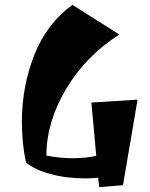

<svg xmlns="http://www.w3.org/2000/svg" viewBox="-20 -720 616 790"><path d="M330 14Q253 14 187.5 -4Q122 -22 87 -51Q70 -131 70 -217Q70 -364 121 -493.5Q172 -623 278 -700L471 -578Q333 -490 252 -354Q171 -218 171 -80Q226 -69 279.5 -69Q333 -69 376 -79L356 -298L546 -310L486 42L388 50L384 11Q357 14 330 14Z"/></svg>

Font: Joti One
Style: Regular
Weight: 400
Designer: Eduardo Rodriguez Tunni
Foundry: Eduardo Rodriguez Tunni
Version: Version 1.001